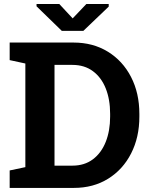

<svg xmlns="http://www.w3.org/2000/svg" viewBox="-20 -919 736 939"><path d="M27.3 0V-85.4L104 -101.6V-608.4L27.3 -625V-710.9H339.4Q434.6 -710.9 507.3 -666.3Q580.1 -621.6 620.8 -542.7Q661.6 -463.9 661.6 -361.8V-348.6Q661.6 -247.6 621.3 -168.7Q581.1 -89.8 508.8 -44.9Q436.5 0 341.3 0ZM246.6 -108.9H334Q393.1 -108.9 434.3 -139.9Q475.6 -170.9 497.1 -225.1Q518.6 -279.3 518.6 -348.6V-362.3Q518.6 -432.6 497.1 -486.6Q475.6 -540.5 434.3 -571Q393.1 -601.6 334 -601.6H246.6ZM511.7 -899.4V-886.7L387.7 -768.1H282.2L158.7 -888.2V-899.4H270L335.4 -829.1L402.3 -899.4Z"/></svg>

Font: Roboto Slab
Style: Bold
Weight: 700
Designer: Google
Version: Version 2.000; ttfautohint (v1.8.1.43-b0c9)